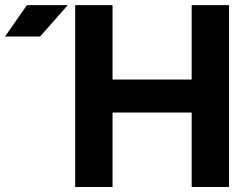

<svg xmlns="http://www.w3.org/2000/svg" viewBox="-20 -743 978 763"><path d="M278.8 -722.7H427.2V-426.8H741.7V-722.7H890.1V0H741.7V-295.9H427.2V0H278.8ZM139.2 -597.7H0L86.9 -722.7H249.5Z"/></svg>

Font: Giphurs
Style: Bold
Weight: 700
Version: Version 0.920; ttfautohint (v1.8.4.7-5d5b)